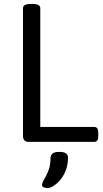

<svg xmlns="http://www.w3.org/2000/svg" viewBox="-20 -722 524 977"><path d="M145 -702Q185 -702 185 -680V-76H460Q480 -76 480 -46V-30Q480 0 460 0H127Q97 0 97 -30V-680Q97 -702 137 -702ZM286 51Q305 51 315.5 58.5Q326 66 326 79Q326 115 315 144Q304 173 287 193Q270 213 252.5 224Q235 235 223 235Q215 235 204.5 232Q194 229 194 220Q194 208 204.5 191Q215 174 226 147.5Q237 121 237 83Q237 69 247 60Q257 51 277 51Z"/></svg>

Font: Asap VF Beta
Style: Regular
Weight: 400
Designer: Pablo Cosgaya
Foundry: Pablo Cosgaya
Version: Version 1.007